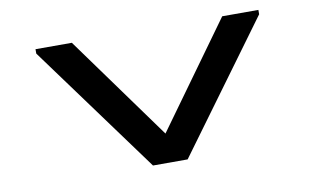

<svg xmlns="http://www.w3.org/2000/svg" viewBox="-73 -848 1645 996"><g transform="rotate(-10 750.0 -350.0)"><path d="M354.5 -700H163V-677L658.5 0H841L1337 -677V-700H1146.5L751 -152Z"/></g></svg>

Font: Melete Bold
Style: Regular
Weight: 700
Width: 6
Designer: Sora Sagano
Foundry: DOT COLON
Version: Version 0.200;FEAKit 1.0